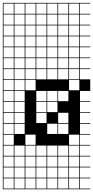

<svg xmlns="http://www.w3.org/2000/svg" viewBox="-20 -1025 655 1352"><path d="M0 307.7V-1004.8H615.4V-1000H543.3V-927.9H615.4V-923.1H543.3V-851H615.4V-846.2H543.3V-774H615.4V-769.2H543.3V-697.1H615.4V-692.3H543.3V-620.2H615.4V-615.4H543.3V-543.3H615.4V-538.5H543.3V-466.3H615.4V-384.6H543.3V-312.5H615.4V-307.7H543.3V-235.6H615.4V-230.8H543.3V-158.7H615.4V-153.8H543.3V-81.7H615.4V-76.9H543.3V-4.8H615.4V0H543.3V72.1H615.4V76.9H543.3V149H615.4V153.8H543.3V226H615.4V230.8H543.3V302.9H615.4V307.7ZM466.3 -927.9H538.5V-1000H466.3ZM235.6 -927.9H307.7V-1000H235.6ZM158.7 -927.9H230.8V-1000H158.7ZM312.5 -927.9H384.6V-1000H312.5ZM81.7 -927.9H153.8V-1000H81.7ZM389.4 -927.9H461.5V-1000H389.4ZM4.8 -927.9H76.9V-1000H4.8ZM466.3 -851H538.5V-923.1H466.3ZM235.6 -851H307.7V-923.1H235.6ZM158.7 -851H230.8V-923.1H158.7ZM312.5 -851H384.6V-923.1H312.5ZM81.7 -851H153.8V-923.1H81.7ZM389.4 -851H461.5V-923.1H389.4ZM4.8 -851H76.9V-923.1H4.8ZM4.8 -774H76.9V-846.2H4.8ZM466.3 -774H538.5V-846.2H466.3ZM312.5 -774H384.6V-846.2H312.5ZM158.7 -774H230.8V-846.2H158.7ZM389.4 -774H461.5V-846.2H389.4ZM235.6 -774H307.7V-846.2H235.6ZM81.7 -774H153.8V-846.2H81.7ZM4.8 -697.1H76.9V-769.2H4.8ZM312.5 -697.1H384.6V-769.2H312.5ZM389.4 -697.1H461.5V-769.2H389.4ZM158.7 -697.1H230.8V-769.2H158.7ZM466.3 -697.1H538.5V-769.2H466.3ZM235.6 -697.1H307.7V-769.2H235.6ZM81.7 -697.1H153.8V-769.2H81.7ZM81.7 -620.2H153.8V-692.3H81.7ZM235.6 -620.2H307.7V-692.3H235.6ZM312.5 -620.2H384.6V-692.3H312.5ZM158.7 -620.2H230.8V-692.3H158.7ZM389.4 -620.2H461.5V-692.3H389.4ZM466.3 -620.2H538.5V-692.3H466.3ZM4.8 -620.2H76.9V-692.3H4.8ZM81.7 -543.3H153.8V-615.4H81.7ZM389.4 -543.3H461.5V-615.4H389.4ZM312.5 -543.3H384.6V-615.4H312.5ZM158.7 -543.3H230.8V-615.4H158.7ZM466.3 -543.3H538.5V-615.4H466.3ZM4.8 -543.3H76.9V-615.4H4.8ZM235.6 -543.3H307.7V-615.4H235.6ZM81.7 -466.3H153.8V-538.5H81.7ZM389.4 -466.3H461.5V-538.5H389.4ZM235.6 -466.3H307.7V-538.5H235.6ZM312.5 -466.3H384.6V-538.5H312.5ZM466.3 -466.3H538.5V-538.5H466.3ZM158.7 -466.3H230.8V-538.5H158.7ZM4.8 -466.3H76.9V-538.5H4.8ZM158.7 -389.4H230.8V-461.5H158.7ZM4.8 -389.4H76.9V-461.5H4.8ZM81.7 -389.4H153.8V-461.5H81.7ZM466.3 -389.4H538.5V-461.5H466.3ZM235.6 -312.5H307.7V-384.6H235.6ZM389.4 -312.5H461.5V-384.6H389.4ZM4.8 -312.5H76.9V-384.6H4.8ZM81.7 -312.5H153.8V-384.6H81.7ZM312.5 -312.5H384.6V-384.6H312.5ZM4.8 -235.6H76.9V-307.7H4.8ZM235.6 -235.6H307.7V-307.7H235.6ZM81.7 -235.6H153.8V-307.7H81.7ZM312.5 -235.6H384.6V-307.7H312.5ZM235.6 -158.7H307.7V-230.8H235.6ZM4.8 -158.7H76.9V-230.8H4.8ZM81.7 -158.7H153.8V-230.8H81.7ZM389.4 -158.7H461.5V-230.8H389.4ZM312.5 -81.7H384.6V-153.8H312.5ZM4.8 -81.7H76.9V-153.8H4.8ZM81.7 -81.7H153.8V-153.8H81.7ZM389.4 -81.7H461.5V-153.8H389.4ZM76.9 -76.9H4.8V-4.8H76.9ZM466.3 -4.8H538.5V-76.9H466.3ZM158.7 -4.8H230.8V-76.9H158.7ZM158.7 72.1H230.8V0H158.7ZM389.4 72.1H461.5V0H389.4ZM312.5 72.1H384.6V0H312.5ZM235.6 72.1H307.7V0H235.6ZM81.7 72.1H153.8V0H81.7ZM466.3 72.1H538.5V0H466.3ZM4.8 72.1H76.9V0H4.8ZM389.4 149H461.5V76.9H389.4ZM158.7 149H230.8V76.9H158.7ZM235.6 149H307.7V76.9H235.6ZM81.7 149H153.8V76.9H81.7ZM466.3 149H538.5V76.9H466.3ZM312.5 149H384.6V76.9H312.5ZM4.8 149H76.9V76.9H4.8ZM389.4 226H461.5V153.8H389.4ZM235.6 226H307.7V153.8H235.6ZM158.7 226H230.8V153.8H158.7ZM81.7 226H153.8V153.8H81.7ZM466.3 226H538.5V153.8H466.3ZM312.5 226H384.6V153.8H312.5ZM4.8 226H76.9V153.8H4.8ZM389.4 302.9H461.5V230.8H389.4ZM235.6 302.9H307.7V230.8H235.6ZM466.3 302.9H538.5V230.8H466.3ZM81.7 302.9H153.8V230.8H81.7ZM312.5 302.9H384.6V230.8H312.5ZM4.8 302.9H76.9V230.8H4.8ZM158.7 302.9H230.8V230.8H158.7Z"/></svg>

Font: Jacquarda Bastarda 9 Charted
Style: Regular
Weight: 400
Designer: Sarah Cadigan-Fried
Version: Version 1.000; ttfautohint (v1.8.4.7-5d5b)